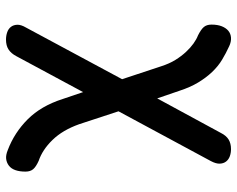

<svg xmlns="http://www.w3.org/2000/svg" viewBox="-95 -505 790 640"><g transform="rotate(90 300.0 -185.0)"><path d="M517 -493 351 -185 394 -54Q404 -26 417 -4Q430 18 446.5 35Q463 52 480.5 63.5Q498 75 516 81Q536 90 544 99.5Q552 109 552 125Q552 145 547 159Q542 173 532 180.5Q522 188 509.5 189.5Q497 191 480 184Q422 162 377.5 117.5Q333 73 310 1L287 -67L167 156Q158 173 145 181.5Q132 190 112 190Q99 190 87.5 186Q76 182 69.5 173.5Q63 165 62.5 152.5Q62 140 72 123L244 -197L201 -327Q192 -355 179.5 -375Q167 -395 153 -410Q139 -425 125 -435Q111 -445 98 -450Q78 -460 70 -469.5Q62 -479 62 -495Q62 -515 67.5 -529Q73 -543 82.5 -551Q92 -559 105.5 -560Q119 -561 134 -554Q158 -543 179.5 -530Q201 -517 220 -497Q239 -477 255 -450.5Q271 -424 283 -387L308 -314L423 -526Q432 -544 445 -552Q458 -560 477 -560Q490 -560 501 -556Q512 -552 518.5 -543.5Q525 -535 525.5 -522.5Q526 -510 517 -493Z"/></g></svg>

Font: Maple Mono Medium
Style: Regular
Weight: 500
Monospace: yes
Designer: subframe7536
Version: Version 7.000